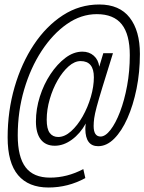

<svg xmlns="http://www.w3.org/2000/svg" viewBox="-20 -730 643 855"><path d="M360 63Q283 105 196 105Q107 105 60.5 50Q14 -5 14 -118Q14 -236 45 -342.5Q76 -449 131 -531.5Q186 -614 260 -662Q334 -710 422 -710Q512 -710 557.5 -651.5Q603 -593 603 -490Q603 -408 588 -334.5Q573 -261 547.5 -203.5Q522 -146 488.5 -112.5Q455 -79 417 -79Q361 -79 360 -155Q360 -166 362 -180Q337 -135 300 -108Q263 -81 224 -81Q183 -81 161.5 -109Q140 -137 140 -189Q140 -245 157.5 -300Q175 -355 205 -400Q235 -445 271.5 -472.5Q308 -500 347 -500Q377 -500 397.5 -482Q418 -464 422 -433L440 -493H483Q454 -400 436.5 -343Q419 -286 410.5 -254Q402 -222 399.5 -203.5Q397 -185 397 -169Q397 -122 428 -122Q449 -122 472 -151.5Q495 -181 514.5 -232Q534 -283 546 -348Q558 -413 558 -484Q558 -577 522 -622Q486 -667 411 -667Q341 -667 278 -623Q215 -579 165.5 -503.5Q116 -428 87.5 -331Q59 -234 59 -127Q59 -31 94 15Q129 61 203 61Q279 61 351 23ZM239 -120Q268 -120 296.5 -145.5Q325 -171 348 -211.5Q371 -252 384.5 -298.5Q398 -345 398 -386Q398 -458 339 -458Q312 -458 285.5 -434.5Q259 -411 237 -373Q215 -335 201.5 -288.5Q188 -242 188 -197Q188 -156 201.5 -138Q215 -120 239 -120Z"/></svg>

Font: Geist Mono ExtraLight
Style: Italic
Weight: 200
Italic angle: -12°
Monospace: yes
Designer: Basement.studio, Andrés Briganti, Mateo Zaragoza
Foundry: Basement.studio, Vercel, Andrés Briganti, Guido Ferreyra, Mateo Zaragoza
Version: Version 1.500; ttfautohint (v1.8.4.7-5d5b)